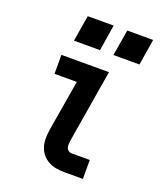

<svg xmlns="http://www.w3.org/2000/svg" viewBox="-136 -825 773 914"><g transform="rotate(20 250.0 -368.0)"><path d="M300 0Q278 0 257 -3.5Q236 -7 218 -17Q200 -27 187 -42.5Q174 -58 167.5 -77.5Q161 -97 161 -119Q161 -141 164 -163L208 -424H95V-520H336L274 -147Q273 -138 273 -129.5Q273 -121 275.5 -113.5Q278 -106 285 -101Q292 -96 300 -96H393V0ZM460 -604H328L350 -736H481ZM260 -604H128L150 -736H281Z"/></g></svg>

Font: Iosevka SS04
Style: Bold Italic
Weight: 700
Italic angle: -9°
Monospace: yes
Designer: Belleve Invis
Foundry: Belleve Invis
Version: Version 19.0.0; ttfautohint (v1.8.4)